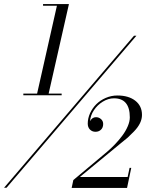

<svg xmlns="http://www.w3.org/2000/svg" viewBox="-37 -826 727 947"><path d="M78.1 -364.3H146L243.7 -797.6H175.3V-805.9H303L202.9 -364.3H267.1V-356H78.1ZM624 -649.9H636L-4.9 100.1H-17.1ZM407.2 -228.3Q417.5 -248 436.5 -248Q450.4 -248 461.2 -238.6Q471.9 -229.2 471.9 -214.4Q471.9 -196.8 461.1 -186.4Q450.2 -176 434.1 -176Q417.7 -176 406.7 -187Q395.8 -198 395.8 -216.3Q395.8 -242.4 407.2 -267.6Q418.7 -292.7 438 -312Q457.3 -331.3 484.6 -343.1Q512 -355 542 -355Q597.2 -355 630.2 -329.3Q663.3 -303.7 663.3 -259Q663.3 -239 653.7 -218.8Q644 -198.5 623.9 -177.7Q603.8 -157 592.8 -147.2Q581.8 -137.5 559.3 -119.9Q555.7 -116.9 554 -115.5L356.7 47.1H592.5L602.1 2H610.4L589.6 101.1H316.4L324.7 62L490 -76.4Q511 -94.2 530.2 -114.3Q549.3 -134.3 566.2 -156.9Q583 -179.4 593.1 -203.1Q603.3 -226.8 603.3 -247.1Q603.3 -341.1 525.1 -341.1Q497.1 -341.1 470.2 -324.7Q443.4 -308.3 426.1 -282.2Q408.9 -256.1 407.2 -228.3Z"/></svg>

Font: Bodoni* 16
Style: Italic
Weight: 400
Italic angle: -13°
Version: Version 2.000